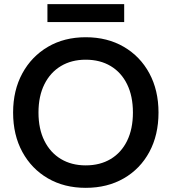

<svg xmlns="http://www.w3.org/2000/svg" viewBox="-20 -891 825 923"><path d="M392 12Q289 12 210.5 -33.5Q132 -79 87.5 -160.5Q43 -242 43 -350Q43 -457 87.5 -538.5Q132 -620 210.5 -666Q289 -712 392 -712Q496 -712 575 -666Q654 -620 698 -538.5Q742 -457 742 -350Q742 -242 698 -160.5Q654 -79 575 -33.5Q496 12 392 12ZM392 -96Q461 -96 512 -126.5Q563 -157 591 -214Q619 -271 619 -350Q619 -429 591 -486Q563 -543 512 -573.5Q461 -604 392 -604Q324 -604 273 -573.5Q222 -543 193.5 -486Q165 -429 165 -350Q165 -271 193.5 -214Q222 -157 273 -126.5Q324 -96 392 -96ZM208 -785V-871H577V-785Z"/></svg>

Font: DM Sans 28pt SemiBold
Style: Regular
Weight: 600
Version: Version 4.004;gftools[0.9.30]